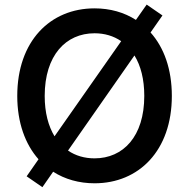

<svg xmlns="http://www.w3.org/2000/svg" viewBox="-20 -773 807 820"><path d="M383.8 9.8C573.2 9.8 713.9 -129.9 713.9 -363.3C713.9 -478 680.2 -570.3 623 -634.3L673.8 -707L606.4 -753.4L560.5 -688C510.3 -720.2 450.2 -737.3 383.8 -737.3C194.3 -737.3 53.7 -597.2 53.7 -363.3C53.7 -249 87.9 -156.7 144.5 -92.8L93.8 -20L161.1 26.4L207 -39.6C257.3 -7.3 317.9 9.8 383.8 9.8ZM383.8 -96.7C341.3 -96.7 302.7 -107.9 270.5 -129.9L554.2 -536.1C581.1 -492.7 596.2 -434.6 596.2 -363.3C596.2 -190.4 506.3 -96.7 383.8 -96.7ZM170.9 -363.3C170.9 -536.6 261.2 -630.9 383.8 -630.9C426.3 -630.9 464.8 -619.6 497.6 -597.2L212.9 -190.9C186.5 -234.4 170.9 -292 170.9 -363.3Z"/></svg>

Font: Raveo Medium
Style: Regular
Weight: 500
Designer: Jakub Foglar, Rasmus Andersson (Inter)
Foundry: Jakubfoglar.com
Version: Version 1.100;Glyphs 3.2.3 (3260)